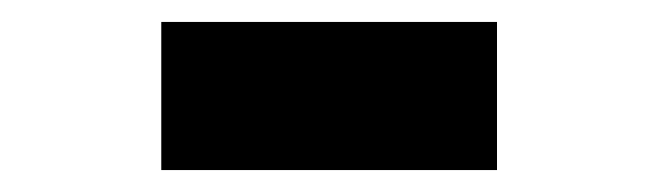

<svg xmlns="http://www.w3.org/2000/svg" viewBox="-20 -375 600 175"><path d="M127 -220V-355H433V-220Z"/></svg>

Font: Ubuntu Sans Mono
Style: Bold
Weight: 700
Monospace: yes
Designer: Dalton Maag Ltd
Foundry: Dalton Maag Ltd
Version: Version 1.006